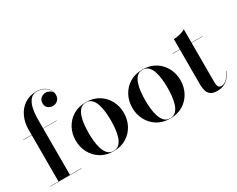

<svg xmlns="http://www.w3.org/2000/svg" viewBox="-98 -1192 2019 1633"><g transform="rotate(-30 912.0 -375.0)"><path d="M22.5 -2.5H105V-457.5H22.5V-460H105V-511.5Q105 -579.5 131 -636Q157 -692.5 206 -726.2Q255 -760 324.5 -760Q367 -760 396 -743.8Q425 -727.5 440 -703Q455 -678.5 455 -653.5Q455 -618 434 -599.8Q413 -581.5 386 -581.5Q363.5 -581.5 341.5 -596.5Q319.5 -611.5 319.5 -646Q319.5 -677 340.5 -694.2Q361.5 -711.5 385 -711.5Q405 -711.5 423.5 -701.5Q442 -691.5 450 -673.5Q442 -708.5 408.5 -732.8Q375 -757 328 -757Q287.5 -757 263.2 -729.2Q239 -701.5 228.2 -652.5Q217.5 -603.5 217.5 -540V-460H350V-457.5H217.5V-2.5H330V0H22.5Z M405.5 -230Q405.5 -295 434.2 -349.5Q463 -404 516 -437Q569 -470 642 -470Q715 -470 768 -437Q821 -404 849.8 -349.5Q878.5 -295 878.5 -230Q878.5 -165 849.8 -110.5Q821 -56 768 -23Q715 10 642 10Q569 10 516 -23Q463 -56 434.2 -110.5Q405.5 -165 405.5 -230ZM533 -230Q533 -190 537.2 -148.2Q541.5 -106.5 553.2 -71.2Q565 -36 586.2 -14.2Q607.5 7.5 642 7.5Q676.5 7.5 698 -14.2Q719.5 -36 731 -71.2Q742.5 -106.5 746.8 -148.2Q751 -190 751 -230Q751 -270 746.8 -311.8Q742.5 -353.5 731 -388.8Q719.5 -424 698 -445.8Q676.5 -467.5 642 -467.5Q607.5 -467.5 586.2 -445.8Q565 -424 553.2 -388.8Q541.5 -353.5 537.2 -311.8Q533 -270 533 -230Z M961.5 -230Q961.5 -295 990.2 -349.5Q1019 -404 1072 -437Q1125 -470 1198 -470Q1271 -470 1324 -437Q1377 -404 1405.8 -349.5Q1434.5 -295 1434.5 -230Q1434.5 -165 1405.8 -110.5Q1377 -56 1324 -23Q1271 10 1198 10Q1125 10 1072 -23Q1019 -56 990.2 -110.5Q961.5 -165 961.5 -230ZM1089 -230Q1089 -190 1093.2 -148.2Q1097.5 -106.5 1109.2 -71.2Q1121 -36 1142.2 -14.2Q1163.5 7.5 1198 7.5Q1232.5 7.5 1254 -14.2Q1275.5 -36 1287 -71.2Q1298.5 -106.5 1302.8 -148.2Q1307 -190 1307 -230Q1307 -270 1302.8 -311.8Q1298.5 -353.5 1287 -388.8Q1275.5 -424 1254 -445.8Q1232.5 -467.5 1198 -467.5Q1163.5 -467.5 1142.2 -445.8Q1121 -424 1109.2 -388.8Q1097.5 -353.5 1093.2 -311.8Q1089 -270 1089 -230Z M1812.5 -101.5Q1794.5 -53.5 1755.8 -23.2Q1717 7 1663.5 7Q1619 7 1596.8 -10Q1574.5 -27 1567.2 -54.8Q1560 -82.5 1560 -113.5V-457.5H1487V-460H1560V-560Q1588 -560 1621.2 -568.5Q1654.5 -577 1675 -590V-460H1782V-457.5H1675V-78Q1675 -40.5 1683.8 -26.2Q1692.5 -12 1713 -12Q1739.5 -12 1766.8 -37.5Q1794 -63 1809.5 -102Z"/></g></svg>

Font: Bodoni* 72pt Medium
Style: Regular
Weight: 500
Version: Version 2.3